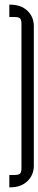

<svg xmlns="http://www.w3.org/2000/svg" viewBox="-20 -713 165 823"><path d="M20 37H42Q60 37 66 31Q72 25 72 7V-610Q72 -628 66 -634Q60 -640 42 -640H20V-693H24Q70 -693 97.5 -667Q125 -641 125 -600V-3Q125 37 97.5 63.5Q70 90 24 90H20Z"/></svg>

Font: Karantina Light
Style: Regular
Weight: 300
Designer: Rony Koch
Foundry: Rony Koch
Version: Version 1.000; ttfautohint (v1.8.3)